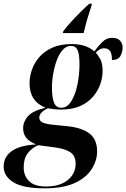

<svg xmlns="http://www.w3.org/2000/svg" viewBox="-89 -786 688 1046"><path d="M256 -616Q271 -637 296.5 -665Q322 -693 349.5 -720.5Q377 -748 398 -766H411L410 -757Q398 -721 386.5 -682Q375 -643 367 -606H253ZM153 240Q37 240 -16 207Q-69 174 -69 121Q-69 68 -24 36.5Q21 5 108 1Q69 -15 53 -36.5Q37 -58 37 -87Q37 -123 63.5 -153Q90 -183 159 -199Q72 -234 72 -332Q72 -368 85 -406Q98 -444 125.5 -475.5Q153 -507 196.5 -526.5Q240 -546 301 -546Q343 -546 373.5 -535.5Q404 -525 425 -506Q442 -530 466 -555Q490 -580 523 -580Q551 -580 565 -564.5Q579 -549 579 -528Q579 -503 567 -481Q555 -459 521 -459Q521 -493 510.5 -508Q500 -523 477 -523Q454 -523 433 -499Q444 -487 457 -464.5Q470 -442 470 -398Q470 -363 457 -326.5Q444 -290 417 -258.5Q390 -227 347 -208Q304 -189 243 -189Q226 -189 203.5 -191.5Q181 -194 171 -196Q125 -173 125 -146Q125 -128 141.5 -119.5Q158 -111 194 -107L282 -98Q357 -90 398.5 -58.5Q440 -27 440 39Q440 88 411 134.5Q382 181 319 210.5Q256 240 153 240ZM245 -199Q277 -199 299 -234Q321 -269 332.5 -323.5Q344 -378 344 -436Q344 -491 333.5 -513.5Q323 -536 297 -536Q273 -536 253.5 -515Q234 -494 221 -459.5Q208 -425 201 -385Q194 -345 194 -308Q194 -256 205 -227.5Q216 -199 245 -199ZM162 230Q237 230 280 195Q323 160 323 106Q323 62 293.5 43Q264 24 210 17L119 5Q84 20 62 49Q40 78 40 125Q40 171 69 200.5Q98 230 162 230Z"/></svg>

Font: Noto Serif Display SemiCondensed
Style: Bold Italic
Weight: 700
Width: 4
Italic angle: -12°
Designer: Monotype Design Team
Foundry: Monotype Imaging Inc.
Version: Version 2.009